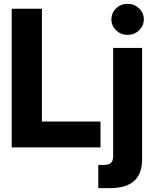

<svg xmlns="http://www.w3.org/2000/svg" viewBox="-20 -764 798 995"><path d="M40.6 0V-718.8H197.3V-134H500.8V0ZM489.3 210.9V90.6H517.6Q542.9 90.6 554.6 80.6Q566.4 70.5 566.4 45.7V-515.6H716.4V61.3Q716.4 136.4 675.1 173.7Q633.9 210.9 549.8 210.9ZM641.4 -583.2Q606.4 -583.2 581.8 -606.9Q557.2 -630.7 557.4 -663.7Q557.2 -697.2 581.8 -720.7Q606.4 -744.1 641.4 -744.1Q676.1 -744.1 700.7 -720.7Q725.2 -697.2 725.4 -663.7Q725.2 -630.7 700.7 -606.9Q676.1 -583.2 641.4 -583.2Z"/></svg>

Font: Inter Display V
Style: Regular
Weight: 400
Designer: Rasmus Andersson
Foundry: rsms
Version: Version 3.015;git-src